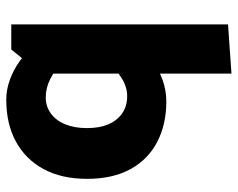

<svg xmlns="http://www.w3.org/2000/svg" viewBox="-93 -447 759 613"><g transform="rotate(-90 286.5 -140.5)"><path d="M435 -484 358 -389V219L515 208V-484ZM402 -179Q370 -148 342.5 -131Q315 -114 286 -114Q254 -114 231 -130Q208 -146 196 -174.5Q184 -203 184 -242Q184 -282 196 -311.5Q208 -341 230.5 -357.5Q253 -374 282 -374Q312 -374 341 -359.5Q370 -345 402 -313L446 -410Q425 -438 396.5 -458Q368 -478 337 -489Q306 -500 275 -500Q198 -500 141.5 -469.5Q85 -439 53.5 -381.5Q22 -324 22 -242Q22 -160 53 -103.5Q84 -47 140 -18Q196 11 269 11Q305 11 338 -1Q371 -13 398.5 -33.5Q426 -54 446 -78Z"/></g></svg>

Font: Catamaran ExtraBold
Style: Regular
Weight: 800
Designer: Pria Ravichandran
Version: Version 2.000